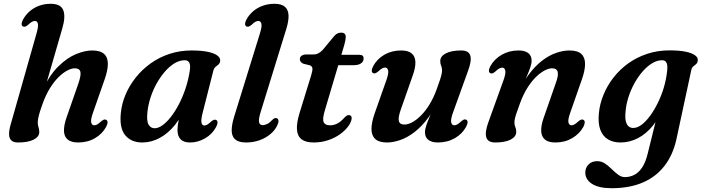

<svg xmlns="http://www.w3.org/2000/svg" viewBox="-20 -739 3698 1012"><path d="M214 -263.5 308 -588Q326.5 -650 313.8 -684.5Q301 -719 247 -719Q214.5 -719 186.5 -708.8Q158.5 -698.5 136.8 -679.8Q115 -661 101.5 -636Q94 -622 94 -612.5Q94 -603 101 -599.5Q107 -597 113 -598.8Q119 -600.5 128.5 -608.5Q140.5 -620 148.8 -624.2Q157 -628.5 164 -628.5Q176.5 -628.5 179.8 -613.8Q183 -599 172 -561L36 -82Q27.5 -52.5 27.8 -31.5Q28 -10.5 39.5 0.8Q51 12 75.5 12Q127.5 12 157.2 -3Q187 -18 187 -43Q187 -57.5 183 -68.2Q179 -79 179 -93Q179 -103 181.8 -117.2Q184.5 -131.5 190.5 -150.8Q196.5 -170 205 -193.5Q221.5 -239 243 -273.8Q264.5 -308.5 288 -331.8Q311.5 -355 334 -367Q356.5 -379 374.5 -379Q399.5 -379 403.8 -360.2Q408 -341.5 392.5 -297L330.5 -119Q316.5 -78.5 317.2 -49Q318 -19.5 336.5 -3.8Q355 12 392 12Q442 12 480.8 -10.8Q519.5 -33.5 539.5 -70.5Q547 -85 546.8 -94.5Q546.5 -104 539.5 -107.5Q534 -110.5 527.8 -108.5Q521.5 -106.5 512 -98.5Q500.5 -87.5 492.2 -83Q484 -78.5 476.5 -78.5Q464.5 -78.5 460.8 -93.5Q457 -108.5 470.5 -146L531.5 -320.5Q548 -367 548.5 -401.2Q549 -435.5 529.2 -454.2Q509.5 -473 465.5 -473Q427.5 -473 380.8 -453.8Q334 -434.5 288 -389.5Q242 -344.5 205 -267Z M1048.5 -146Q1038.5 -107 1042 -92.2Q1045.5 -77.5 1056.5 -77.5Q1064.5 -77.5 1072.2 -82Q1080 -86.5 1092 -97.5Q1101.5 -105.5 1107.5 -107.5Q1113.5 -109.5 1119.5 -106.5Q1126.5 -103 1126.5 -93.5Q1126.5 -84 1119 -69.5Q1099.5 -32.5 1061.5 -10.2Q1023.5 12 982 12Q947.5 12 931.5 -5.2Q915.5 -22.5 915.5 -54Q915.5 -65.5 917.2 -79.2Q919 -93 922.8 -111.5Q926.5 -130 933.5 -155Q940.5 -180 951 -214.5L961.5 -190Q939 -126.5 902.8 -81.2Q866.5 -36 822 -12Q777.5 12 730 12Q671.5 12 640 -26.2Q608.5 -64.5 617 -144.5Q622 -194 642.2 -241.5Q662.5 -289 696 -331Q729.5 -373 774.2 -405Q819 -437 873.5 -455Q928 -473 989.5 -473Q1041.5 -473 1075.5 -465.8Q1109.5 -458.5 1125.8 -446.2Q1142 -434 1140.5 -418.5Q1139 -405.5 1131.5 -399.2Q1124 -393 1116 -386.5Q1108 -380 1104.5 -366.5ZM757 -148Q752 -101 763.2 -82Q774.5 -63 795 -63Q814.5 -63 836.5 -78.8Q858.5 -94.5 880.8 -123Q903 -151.5 922.8 -189.2Q942.5 -227 957.5 -271.5Q972.5 -316 980 -364Q985 -394 978.2 -407.8Q971.5 -421.5 954 -421.5Q927 -421.5 900.5 -405.8Q874 -390 850 -362.5Q826 -335 806.2 -300Q786.5 -265 773.8 -226Q761 -187 757 -148Z M1489.5 -588 1355 -152.5Q1341.5 -109.5 1345.5 -94.5Q1349.5 -79.5 1364.5 -79.5Q1376.5 -79.5 1389.5 -86.2Q1402.5 -93 1415 -107Q1423 -114.5 1428.5 -116.2Q1434 -118 1439.5 -115.5Q1446.5 -112.5 1447.8 -103.2Q1449 -94 1442 -79.5Q1430.5 -53.5 1406 -32.8Q1381.5 -12 1348.5 0Q1315.5 12 1277.5 12Q1239 12 1220.5 -3.5Q1202 -19 1201.2 -49Q1200.5 -79 1214 -123.5L1349.5 -561Q1361.5 -599 1357.8 -613.8Q1354 -628.5 1342 -628.5Q1334.5 -628.5 1326.2 -624.2Q1318 -620 1306.5 -608.5Q1297 -600.5 1290.8 -598.8Q1284.5 -597 1279 -599.5Q1272 -603 1271.8 -612.5Q1271.5 -622 1279 -636Q1292.5 -661 1314.5 -679.8Q1336.5 -698.5 1365 -708.8Q1393.5 -719 1426.5 -719Q1463.5 -719 1481.5 -703.5Q1499.5 -688 1500.8 -658.5Q1502 -629 1489.5 -588Z M1612 -395 1579.5 -403Q1570 -406.5 1565.2 -413Q1560.5 -419.5 1560.5 -427.5Q1560.5 -439 1570 -445.5Q1579.5 -452 1595.5 -452H1632Q1646.5 -452 1658 -458Q1669.5 -464 1680.5 -475.5L1742.5 -550Q1751 -559.5 1759.8 -563.2Q1768.5 -567 1778.5 -567Q1790.5 -567 1796.5 -561Q1802.5 -555 1802.5 -544Q1802.5 -538 1800.5 -526.8Q1798.5 -515.5 1794.5 -501.5L1692 -156.5Q1678.5 -111 1686 -94.8Q1693.5 -78.5 1719.5 -78.5Q1739.5 -78.5 1757.8 -87.8Q1776 -97 1795.5 -119Q1803 -126.5 1808 -129.5Q1813 -132.5 1819 -132.5Q1826 -132.5 1830.2 -127.5Q1834.5 -122.5 1833.5 -113.5Q1831 -94 1814.8 -72.2Q1798.5 -50.5 1771.8 -31.2Q1745 -12 1709.5 0Q1674 12 1633 12Q1591 12 1569.2 -5Q1547.5 -22 1545.2 -56Q1543 -90 1558 -140.5L1620 -341.5Q1628.5 -369 1626.5 -380Q1624.5 -391 1612 -395ZM1729 -395.5 1746.5 -450H1875.5Q1896.5 -450 1896.5 -431Q1896.5 -414.5 1882.8 -405Q1869 -395.5 1845.5 -395.5Z M2437.5 -108Q2444.5 -104.5 2444.5 -95Q2444.5 -85.5 2437 -71Q2417 -33.5 2377.5 -10.8Q2338 12 2288 12Q2255.5 12 2237.8 -1.8Q2220 -15.5 2220 -41.5Q2220 -57.5 2226.8 -77.5Q2233.5 -97.5 2244.2 -123Q2255 -148.5 2268.2 -180.8Q2281.5 -213 2294.5 -254L2301.5 -238.5Q2273.5 -167.5 2238 -119.5Q2202.5 -71.5 2164.5 -42.5Q2126.5 -13.5 2089.2 -0.8Q2052 12 2020.5 12Q1977 12 1957.2 -7Q1937.5 -26 1938 -60.2Q1938.5 -94.5 1954.5 -140.5L2016 -315Q2029.5 -353 2025.8 -368Q2022 -383 2009.5 -383Q2002.5 -383 1994.2 -378.5Q1986 -374 1974 -363Q1964.5 -355 1958.5 -353Q1952.5 -351 1946.5 -353.5Q1939.5 -357 1939.5 -366.5Q1939.5 -376 1947 -390.5Q1967 -428 2005.8 -450.5Q2044.5 -473 2094.5 -473Q2132 -473 2150.2 -457.2Q2168.5 -441.5 2169.5 -412.5Q2170.5 -383.5 2156 -342.5L2093.5 -164.5Q2077.5 -120 2082.2 -101.2Q2087 -82.5 2111.5 -82.5Q2130 -82.5 2152.2 -94.2Q2174.5 -106 2198.2 -129.5Q2222 -153 2243.5 -187.8Q2265 -222.5 2281.5 -268Q2292 -296.5 2298.2 -315.5Q2304.5 -334.5 2307.2 -346.8Q2310 -359 2310 -367.5Q2310 -382 2305.2 -392.5Q2300.5 -403 2300.5 -417Q2300.5 -442.5 2330 -457.8Q2359.5 -473 2411.5 -473Q2450.5 -473 2458.8 -446.2Q2467 -419.5 2447.5 -367L2368 -146.5Q2354.5 -109 2358.2 -93.8Q2362 -78.5 2374.5 -78.5Q2381.5 -78.5 2389.8 -83Q2398 -87.5 2410 -98.5Q2419.5 -107 2425.5 -109Q2431.5 -111 2437.5 -108Z M2564 -353.5Q2557 -357 2557 -366.5Q2557 -376 2564.5 -390Q2585 -427.5 2624.2 -450.2Q2663.5 -473 2713.5 -473Q2746 -473 2764 -459.5Q2782 -446 2782 -419.5Q2782 -404 2775.2 -384Q2768.5 -364 2757.5 -338.5Q2746.5 -313 2733.2 -280.5Q2720 -248 2707 -207.5L2700 -222.5Q2728.5 -293.5 2763.8 -341.8Q2799 -390 2837 -419Q2875 -448 2912.2 -460.5Q2949.5 -473 2981 -473Q3025 -473 3044.5 -454.2Q3064 -435.5 3063.8 -401.2Q3063.5 -367 3047 -320.5L2986 -146Q2972.5 -108.5 2976.2 -93.5Q2980 -78.5 2992 -78.5Q2999.5 -78.5 3007.5 -83Q3015.5 -87.5 3027.5 -98.5Q3037 -106.5 3043 -108.5Q3049 -110.5 3055 -107.5Q3062 -104 3062 -94.5Q3062 -85 3055 -70.5Q3034.5 -33.5 2995.8 -10.8Q2957 12 2907.5 12Q2870 12 2851.8 -3.8Q2833.5 -19.5 2832.5 -49Q2831.5 -78.5 2846 -119L2908 -297Q2924.5 -341 2919.5 -360Q2914.5 -379 2890 -379Q2872 -379 2849.5 -367Q2827 -355 2803.5 -331.8Q2780 -308.5 2758.5 -273.8Q2737 -239 2720.5 -193.5Q2710 -165 2703.5 -146Q2697 -127 2694.2 -114.8Q2691.5 -102.5 2691.5 -94Q2691.5 -79.5 2696.2 -69Q2701 -58.5 2701 -44Q2701 -18.5 2671.5 -3.2Q2642 12 2590.5 12Q2551.5 12 2543.2 -15Q2535 -42 2554 -94.5L2633.5 -315Q2647 -352.5 2643.2 -367.5Q2639.5 -382.5 2627.5 -382.5Q2620 -382.5 2611.8 -378.2Q2603.5 -374 2591.5 -362.5Q2582 -354.5 2576 -352.5Q2570 -350.5 2564 -353.5Z M3545.5 -6Q3527 78.5 3481.5 136.5Q3436 194.5 3366.2 223.8Q3296.5 253 3204.5 253Q3135.5 253 3100.2 230Q3065 207 3065 170.5Q3065 145.5 3082 128Q3099 110.5 3128 110.5Q3150.5 110.5 3169.2 123.2Q3188 136 3204.8 152.8Q3221.5 169.5 3238.5 182Q3255.5 194.5 3273.5 194.5Q3300 194.5 3323.5 182.5Q3347 170.5 3365 143.2Q3383 116 3394 70.5L3458.5 -191L3477.5 -179Q3456 -119.5 3421 -76.5Q3386 -33.5 3342.5 -10.8Q3299 12 3250 12Q3212 12 3184.5 -4.5Q3157 -21 3144.2 -55Q3131.5 -89 3136.5 -141Q3141 -191 3160.8 -239.2Q3180.5 -287.5 3213.5 -330Q3246.5 -372.5 3291.2 -404.8Q3336 -437 3391 -455.2Q3446 -473.5 3509 -473.5Q3560.5 -473.5 3594 -466.5Q3627.5 -459.5 3643.5 -447.5Q3659.5 -435.5 3658 -421Q3656.5 -407.5 3649.2 -401.2Q3642 -395 3634 -388.8Q3626 -382.5 3623.5 -369ZM3277 -148.5Q3274 -116.5 3279 -98.2Q3284 -80 3294.2 -72.2Q3304.5 -64.5 3317.5 -64.5Q3339 -64.5 3361.8 -81.5Q3384.5 -98.5 3406.5 -128.5Q3428.5 -158.5 3447.2 -196.5Q3466 -234.5 3478.8 -277.2Q3491.5 -320 3496 -362.5Q3500 -393 3493.5 -407.2Q3487 -421.5 3470 -421.5Q3444 -421.5 3418 -406Q3392 -390.5 3368 -363.2Q3344 -336 3324.5 -301Q3305 -266 3292.5 -227Q3280 -188 3277 -148.5Z"/></svg>

Font: Fraunces SemiBold
Style: Italic
Weight: 600
Italic angle: -16°
Version: Version 1.000;[b76b70a41]